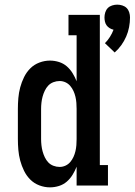

<svg xmlns="http://www.w3.org/2000/svg" viewBox="-20 -799 580 827"><path d="M474 -573 432 -613Q444 -625 453.5 -640Q463 -655 469 -671Q460 -673 452 -678Q444 -683 439 -690Q434 -697 432 -706Q430 -715 430 -724Q430 -735 433.5 -746Q437 -757 444.5 -764.5Q452 -772 463 -775.5Q474 -779 485 -779Q496 -779 507 -775.5Q518 -772 525.5 -764.5Q533 -757 536.5 -746Q540 -735 540 -724Q540 -703 536 -682Q532 -661 523.5 -641.5Q515 -622 502.5 -604.5Q490 -587 474 -573ZM195 8Q172 8 149.5 -0.5Q127 -9 110.5 -25.5Q94 -42 83.5 -63.5Q73 -85 67 -107.5Q61 -130 59 -153.5Q57 -177 57 -200V-330Q57 -353 59 -376.5Q61 -400 67 -422.5Q73 -445 83.5 -466.5Q94 -488 110.5 -504.5Q127 -521 149.5 -529.5Q172 -538 195 -538Q215 -538 234 -532Q253 -526 267.5 -513.5Q282 -501 292.5 -484Q303 -467 310 -449V-647H275V-735H410V-88H445V0H310V-81Q303 -63 292.5 -46Q282 -29 267.5 -16.5Q253 -4 234 2Q215 8 195 8ZM237 -80Q250 -80 262 -85.5Q274 -91 282.5 -101Q291 -111 296.5 -123Q302 -135 305 -148Q308 -161 309 -174Q310 -187 310 -200V-330Q310 -343 309 -356Q308 -369 305 -382Q302 -395 296.5 -407Q291 -419 282.5 -429Q274 -439 262 -444.5Q250 -450 237 -450Q223 -450 210 -445Q197 -440 188 -430.5Q179 -421 173 -408.5Q167 -396 163.5 -383Q160 -370 158.5 -356.5Q157 -343 157 -330V-200Q157 -187 158.5 -173.5Q160 -160 163.5 -147Q167 -134 173 -121.5Q179 -109 188 -99.5Q197 -90 210 -85Q223 -80 237 -80Z"/></svg>

Font: Iosevka Slab Semibold
Style: Regular
Weight: 600
Monospace: yes
Designer: Belleve Invis
Foundry: Belleve Invis
Version: Version 11.1.1; ttfautohint (v1.8.3)